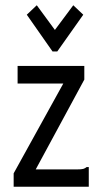

<svg xmlns="http://www.w3.org/2000/svg" viewBox="-20 -711 390 731"><path d="M32 -51 221 -393H47V-460H301V-408L116 -66H273Q290 -66 297 -68Q304 -70 310 -75H318V0H32ZM120 -691 189 -597 259 -691 297 -655 198 -515H180L82 -655Z"/></svg>

Font: Inconsolata ExtraCondensed Medium
Style: Regular
Weight: 500
Width: 2
Monospace: yes
Designer: Raph Levien, Cyreal, Brenton Simpson
Foundry: Raph Levien, Cyreal, Google
Version: Version 3.001; ttfautohint (v1.8.2.53-6de2)